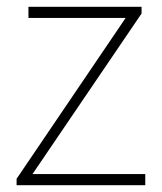

<svg xmlns="http://www.w3.org/2000/svg" viewBox="-20 -547 478 567"><path d="M29 0H409V-33H76L398 -507V-527H64V-494H351L29 -19Z"/></svg>

Font: Harano Aji Gothic TW ExtraLight
Style: Regular
Weight: 250
Foundry: Masamichi Hosoda
Version: HaranoAjiGothicTW-ExtraLight version 20230610;ttx 4.39.4